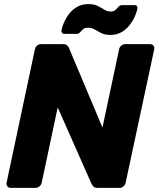

<svg xmlns="http://www.w3.org/2000/svg" viewBox="-20 -915 772 935"><path d="M32 0Q22 0 16 -7.5Q10 -15 12 -25L150 -675Q152 -686 160.5 -693Q169 -700 180 -700H286Q302 -700 308 -693Q314 -686 316 -681L479 -294L560 -675Q562 -686 571 -693Q580 -700 590 -700H710Q721 -700 727 -693Q733 -686 731 -675L592 -26Q590 -15 581.5 -7.5Q573 0 562 0H456Q440 0 434 -7.5Q428 -15 426 -19L261 -392L183 -25Q181 -15 172 -7.5Q163 0 152 0ZM518 -745Q490 -745 472.5 -754Q455 -763 441 -771.5Q427 -780 409 -780Q393 -780 385 -773Q377 -766 370.5 -758Q364 -750 353 -750H293Q286 -750 282 -755.5Q278 -761 279 -767Q282 -783 291.5 -805Q301 -827 316.5 -847.5Q332 -868 355.5 -881.5Q379 -895 411 -895Q438 -895 456 -886Q474 -877 488 -868Q502 -859 519 -859Q535 -859 543 -867Q551 -875 557.5 -882.5Q564 -890 575 -890H635Q644 -890 647.5 -884.5Q651 -879 649 -872Q646 -856 636.5 -834.5Q627 -813 611 -792.5Q595 -772 572 -758.5Q549 -745 518 -745Z"/></svg>

Font: Rubik Light
Style: Bold Italic
Weight: 700
Italic angle: -12°
Version: Version 2.104